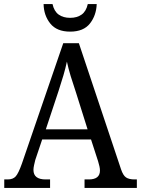

<svg xmlns="http://www.w3.org/2000/svg" viewBox="-20 -927 695 947"><path d="M1 0V-42H18Q44 -42 57.5 -57Q71 -72 88 -120L292 -714H369L577 -92Q587 -62 601.5 -52Q616 -42 644 -42H655V0H397V-42H418Q473 -42 473 -86Q473 -95 470.5 -106.5Q468 -118 464 -131L429 -239H188L154 -138Q151 -126 148 -112.5Q145 -99 145 -89Q145 -42 205 -42H227V0ZM206 -289H412L355 -470Q340 -514 328.5 -552Q317 -590 310 -623Q303 -590 293 -556Q283 -522 269 -479ZM326 -771Q260 -771 228 -811Q196 -851 195 -907H239Q247 -871 269.5 -855Q292 -839 326 -839Q360 -839 382.5 -855Q405 -871 413 -907H457Q455 -851 423.5 -811Q392 -771 326 -771Z"/></svg>

Font: Noto Serif Tamil SemiCondensed
Style: Italic
Weight: 400
Width: 4
Italic angle: -12°
Designer: Indian Type Foundry, Tom Grace, and the Monotype Design Team
Foundry: Monotype Imaging Inc.
Version: Version 2.003; ttfautohint (v1.8.4.7-5d5b)